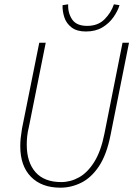

<svg xmlns="http://www.w3.org/2000/svg" viewBox="-20 -858 640 890"><path d="M260 12Q173 12 123.5 -38.5Q74 -89 74 -180Q74 -200 76 -219Q78 -238 82 -262L162 -660H192L114 -270Q108 -246 106 -226Q104 -206 104 -188Q104 -106 144.5 -60Q185 -14 264 -14Q307 -14 346.5 -36Q386 -58 417 -107.5Q448 -157 464 -238L548 -660H578L492 -230Q474 -140 438.5 -87Q403 -34 356.5 -11Q310 12 260 12ZM378 -712Q336 -712 311.5 -731Q287 -750 278 -778.5Q269 -807 270 -834L296 -838Q294 -799 314 -768.5Q334 -738 384 -738Q434 -738 464.5 -768.5Q495 -799 508 -838L534 -834Q526 -807 506 -778.5Q486 -750 454.5 -731Q423 -712 378 -712Z"/></svg>

Font: SourceCodeVF
Style: Italic
Weight: 200
Italic angle: -11°
Monospace: yes
Designer: Paul D. Hunt, Teo Tuominen
Foundry: Adobe
Version: Version 1.026;hotconv 1.1.0;makeotfexe 2.6.0